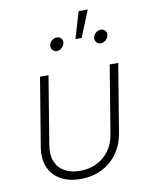

<svg xmlns="http://www.w3.org/2000/svg" viewBox="-92 -905 766 981"><g transform="rotate(-10 290.5 -414.5)"><path d="M246.6 8.3Q186.5 8.3 144 -15.6Q101.6 -39.6 82.8 -83.5Q64 -127.4 73.7 -187.5L132.3 -542.5H176.3L118.2 -189Q109.9 -140.6 124.3 -105.5Q138.7 -70.3 171.4 -51.8Q204.1 -33.2 251 -33.2Q298.3 -33.2 336.9 -51.8Q375.5 -70.3 401.4 -105.5Q427.2 -140.6 435.5 -189L493.7 -542.5H538.1L479.5 -187.5Q469.2 -127.9 437.3 -83.7Q405.3 -39.6 356.2 -15.6Q307.1 8.3 246.6 8.3ZM468.3 -656.7Q454.1 -656.7 445.6 -667Q437 -677.2 439.5 -691.4Q441.9 -705.6 453.6 -715.3Q465.3 -725.1 479.5 -725.1Q493.7 -725.1 502 -715.3Q510.3 -705.6 507.8 -691.4Q505.4 -677.2 493.9 -667Q482.4 -656.7 468.3 -656.7ZM240.2 -656.7Q226.1 -656.7 217.8 -667Q209.5 -677.2 211.4 -691.4Q213.9 -705.6 225.6 -715.3Q237.3 -725.1 251.5 -725.1Q265.6 -725.1 273.9 -715.3Q282.2 -705.6 279.8 -691.4Q277.3 -677.2 265.9 -667Q254.4 -656.7 240.2 -656.7ZM343.8 -700.2 384.8 -838.4H432.1L376 -700.2Z"/></g></svg>

Font: Inter 16pt ExtraLight
Style: Italic
Weight: 250
Italic angle: -9.3988°
Version: Version 4.001;git-66647c0bb